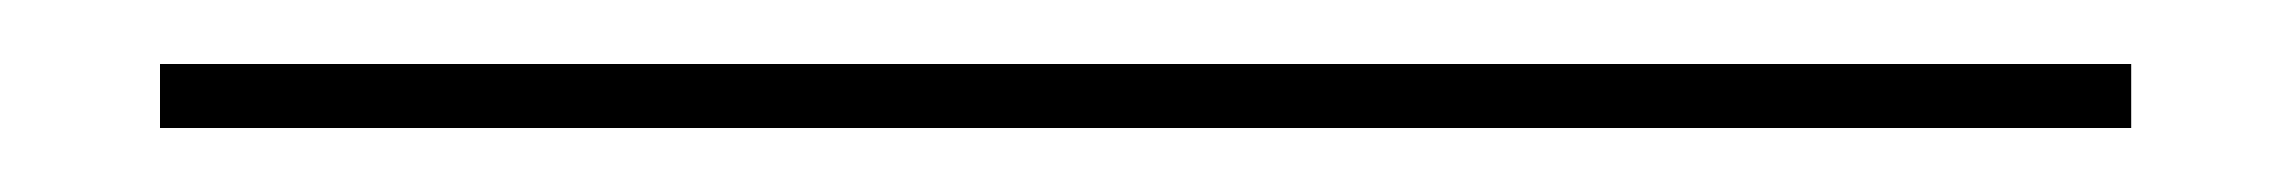

<svg xmlns="http://www.w3.org/2000/svg" viewBox="-20 20 716 60"><path d="M30 60V40H646V60Z"/></svg>

Font: Big Shoulders Text Thin
Style: Regular
Weight: 400
Version: Version 2.002